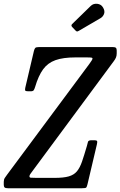

<svg xmlns="http://www.w3.org/2000/svg" viewBox="-65 -1000 640 1020"><path d="M-45 -18V-34Q-45 -46.5 -39.2 -55.2Q-33.5 -64 -27 -72.5L409 -659.5Q426.5 -683 426.5 -689Q426.5 -692.5 421.5 -693.8Q416.5 -695 394 -695H335Q270.5 -695 229.8 -680.5Q189 -666 164 -631.8Q139 -597.5 121.5 -538Q118 -526.5 114.2 -520.8Q110.5 -515 97.5 -515H85Q70.5 -515 68.8 -519.5Q67 -524 69.5 -535L115 -728.5Q118 -741 122.5 -745.5Q127 -750 143 -750H534Q546.5 -750 550.8 -745.8Q555 -741.5 555 -731.5V-716.5Q555 -704 551.2 -694.8Q547.5 -685.5 539.5 -675L110 -94.5Q100.5 -82 96 -75.5Q91.5 -69 91.5 -63Q91.5 -57 98.2 -56Q105 -55 129 -55H225Q273 -55 300.5 -63Q328 -71 343.8 -90Q359.5 -109 370.8 -141.8Q382 -174.5 396.5 -224Q400.5 -236.5 402.2 -245.8Q404 -255 421.5 -255H432.5Q450 -255 451.2 -249.8Q452.5 -244.5 449.5 -232L400 -22Q396.5 -7 393 -3.5Q389.5 0 370.5 0H-23Q-36 0 -40.5 -4.2Q-45 -8.5 -45 -18ZM482.5 -960Q493.5 -941.5 487.8 -926.2Q482 -911 469 -903.5L355 -837Q348.5 -833 344.8 -832.8Q341 -832.5 335.5 -838.5L318.5 -856.5Q310.5 -865 318.5 -872.5L416.5 -968Q430.5 -982 451.5 -979.8Q472.5 -977.5 482.5 -960Z"/></svg>

Font: Besley* Condensed
Style: Italic
Weight: 400
Width: 3
Italic angle: -13°
Designer: Owen Earl
Foundry: indestructible type*
Version: Version 3.000; ttfautohint (v1.8.3)